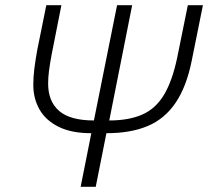

<svg xmlns="http://www.w3.org/2000/svg" viewBox="-20 -718 800 738"><path d="M290 0 331 -206Q255 -206 205.5 -230.5Q156 -255 132 -297Q108 -339 108 -392Q108 -422 112 -454Q116 -486 123 -525L158 -698H216L179 -511Q172 -474 168.5 -447Q165 -420 165 -397Q165 -328 207.5 -291.5Q250 -255 341 -255L430 -698H488L400 -255Q475 -255 526.5 -277.5Q578 -300 610 -353Q642 -406 661 -496L702 -698H760L717 -485Q697 -385 655 -323Q613 -261 547.5 -233.5Q482 -206 389 -206L348 0Z"/></svg>

Font: IBM Plex Sans Light
Style: Italic
Weight: 300
Italic angle: -11.31°
Designer: Mike Abbink, Paul van der Laan, Pieter van Rosmalen
Foundry: Bold Monday
Version: Version 3.201